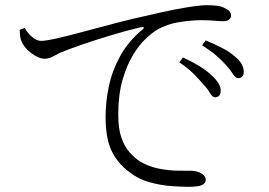

<svg xmlns="http://www.w3.org/2000/svg" viewBox="-20 -721 1040 742"><path d="M811 -345Q801 -345 791.5 -361.5Q782 -378 765 -396Q749 -415 727 -437Q705 -459 673 -480L687 -499Q724 -482 752 -464.5Q780 -447 798 -430Q816 -413 824.5 -399Q833 -385 833 -370Q833 -358 827 -351.5Q821 -345 811 -345ZM707 1Q681 1 640.5 -2Q600 -5 557 -17Q514 -29 480 -56Q434 -90 411 -138.5Q388 -187 388 -270Q388 -326 400.5 -386.5Q413 -447 444.5 -504.5Q476 -562 532 -608Q537 -612 535.5 -615Q534 -618 525 -616Q470 -603 408.5 -584.5Q347 -566 295 -548Q243 -530 212 -517Q198 -510 183 -502Q168 -494 153 -494Q140 -494 126 -500.5Q112 -507 98.5 -517.5Q85 -528 75.5 -540Q66 -552 62 -564Q58 -574 57.5 -584.5Q57 -595 56 -606L76 -613Q85 -594 103.5 -578.5Q122 -563 138 -563Q157 -563 201 -573Q245 -583 304 -599Q363 -615 428 -632Q493 -649 554 -662Q613 -676 657 -684.5Q701 -693 731 -697Q761 -701 778 -701Q797 -701 816 -699Q835 -697 846 -691Q861 -684 867 -677Q873 -670 873 -661Q873 -652 865.5 -645.5Q858 -639 843 -639Q829 -639 808 -641Q787 -643 757 -643Q720 -643 672.5 -635.5Q625 -628 587 -606Q570 -596 544 -572Q518 -548 494 -508.5Q470 -469 453.5 -412Q437 -355 437 -277Q437 -223 449.5 -188Q462 -153 481.5 -131.5Q501 -110 521 -97Q555 -77 593 -69.5Q631 -62 665.5 -61.5Q700 -61 721 -61Q732 -61 744.5 -57Q757 -53 766 -45Q775 -37 775 -26Q775 -17 767.5 -10.5Q760 -4 745 -1.5Q730 1 707 1ZM901 -419Q890 -419 880.5 -434.5Q871 -450 854 -469Q836 -489 815 -507Q794 -525 761 -546L775 -565Q811 -550 839.5 -535Q868 -520 885 -505Q905 -489 913.5 -474Q922 -459 922 -443Q922 -432 916.5 -425.5Q911 -419 901 -419Z"/></svg>

Font: Noto Serif SC ExtraLight Light
Style: Regular
Weight: 300
Version: Version 2.002-H1;hotconv 1.1.0;makeotfexe 2.6.0